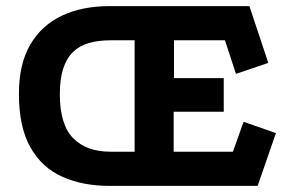

<svg xmlns="http://www.w3.org/2000/svg" viewBox="-20 -609 953 629"><path d="M339 0Q251 0 184 -30Q117 -60 79.5 -126.5Q42 -193 42 -301Q42 -399 79 -462.5Q116 -526 182.5 -557.5Q249 -589 339 -589H797L859 -403L753 -367L717 -477H550V-353H713V-243H549V-112H743L778 -210L884 -173L824 0ZM342 -477Q302 -477 271 -468Q240 -459 219 -438.5Q198 -418 187 -384Q176 -350 176 -301Q176 -201 219.5 -156.5Q263 -112 342 -112H421V-477Z"/></svg>

Font: Podkova ExtraBold
Style: Regular
Weight: 800
Designer: Ilya Yudin
Foundry: Cyreal (www.cyreal.org)
Version: Version 2.103